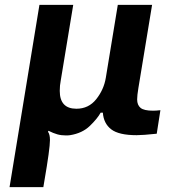

<svg xmlns="http://www.w3.org/2000/svg" viewBox="-20 -548 701 784"><path d="M141 -528H279L228 -219Q224 -199 224 -177Q224 -104 292 -104Q342 -104 373 -143Q404 -182 412 -230L461 -528H601L545 -188Q540 -158 540 -142Q540 -119 554 -107.5Q568 -96 605 -96Q617 -96 635 -98L620 -2Q563 4 538 4Q465 4 434 -20Q403 -44 400 -88H391Q378 -64 347 -34Q316 -4 266 4Q260 5 249 5Q230 5 214 0.5Q198 -4 178 -14L176 -10Q184 1 184 24Q184 59 161 192L157 216H19Z"/></svg>

Font: Be Vietnam
Style: Bold Italic
Weight: 700
Italic angle: -9.66701°
Designer: Gabriel Lam
Foundry: TypeRant
Version: Version 3.000